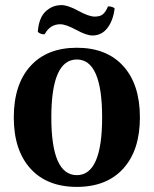

<svg xmlns="http://www.w3.org/2000/svg" viewBox="-20 -718 602 752"><path d="M429 -685Q423 -637 400.5 -608Q378 -579 342 -579Q319 -579 278.5 -601Q238 -623 216 -623Q176 -623 155 -584Q141 -582 128 -593Q132 -648 158.5 -673Q185 -698 221 -698Q246 -698 287 -675.5Q328 -653 351 -653Q373 -653 384 -663Q395 -673 403 -693Q421 -693 429 -685ZM34 -258Q34 -387 99 -459Q164 -531 281 -531Q398 -531 463 -459Q528 -387 528 -258Q528 -130 463 -58Q398 14 281 14Q164 14 99 -58Q34 -130 34 -258ZM281 -32Q380 -32 380 -258Q380 -485 281 -485Q181 -485 181 -258Q181 -32 281 -32Z"/></svg>

Font: Arima Koshi Bold
Style: Regular
Weight: 700
Designer: Joana Correia and Natanael Gama
Foundry: NDISCOVER
Version: Version 1.019;PS 001.019;hotconv 1.0.88;makeotf.lib2.5.64775